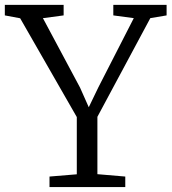

<svg xmlns="http://www.w3.org/2000/svg" viewBox="-29 -763 700 783"><path d="M172.9 -43 284.2 -52.2V-285.6L53.2 -688.5L-9.3 -700.2V-743.2H230.5V-700.2L146 -689L297.4 -405.8L333 -325.7L371.6 -405.8L516.6 -689L433.1 -700.2V-743.2H650.4V-700.2L584 -689L368.2 -286.6V-52.7L481.9 -43V0H172.9Z"/></svg>

Font: MerriweatherLight
Style: Regular
Weight: 300
Designer: Eben Sorkin ( sorkintype@gmail.com )
Foundry: Eben Sorkin
Version: Version 1.055; ttfautohint (v1.4.1)